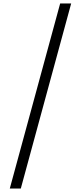

<svg xmlns="http://www.w3.org/2000/svg" viewBox="-20 -819 463 1098"><path d="M324 -799H387L99 259H36Z"/></svg>

Font: Noto Serif Sinhala
Style: Regular
Weight: 400
Designer: Jelle Bosma - Monotype Design Team
Foundry: Monotype Imaging Inc.
Version: Version 2.006